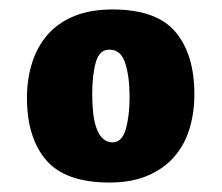

<svg xmlns="http://www.w3.org/2000/svg" viewBox="-20 -713 469 406"><path d="M391 -514Q391 -474 380.5 -440Q370 -406 348 -381Q326 -356 292 -341.5Q258 -327 212 -327Q118 -327 77.5 -374.5Q37 -422 37 -506Q37 -546 48 -580.5Q59 -615 81 -640Q103 -665 137 -679Q171 -693 218 -693Q311 -693 351 -645.5Q391 -598 391 -514ZM175 -514Q175 -493 177 -474.5Q179 -456 184 -442Q189 -428 197.5 -420Q206 -412 218 -412Q238 -412 246 -440Q254 -468 254 -508Q254 -550 245 -579Q236 -608 211 -608Q190 -608 182.5 -581Q175 -554 175 -514Z"/></svg>

Font: Amaranth
Style: Bold
Weight: 700
Designer: Gesine Todt
Foundry: Gesine Todt
Version: Version 1.001